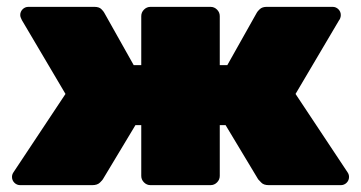

<svg xmlns="http://www.w3.org/2000/svg" viewBox="-20 -540 1053 560"><path d="M39 0Q29 0 22 -7Q15 -14 15 -24Q15 -31 19 -37L171 -266L44 -481Q43 -483 41 -487.5Q39 -492 39 -496Q39 -506 46 -513Q53 -520 63 -520H255Q269 -520 275.5 -513.5Q282 -507 284 -503L370 -350H392V-493Q392 -504 400 -512Q408 -520 419 -520H594Q605 -520 613 -512Q621 -504 621 -493V-350H643L729 -503Q731 -507 738 -513.5Q745 -520 758 -520H950Q960 -520 967 -513Q974 -506 974 -496Q974 -492 972.5 -487.5Q971 -483 969 -481L842 -266L994 -37Q998 -31 998 -24Q998 -14 991 -7Q984 0 974 0H764Q749 0 742 -7.5Q735 -15 733 -17L638 -175H621V-27Q621 -16 613 -8Q605 0 594 0H419Q408 0 400 -8Q392 -16 392 -27V-175H375L280 -17Q279 -15 271.5 -7.5Q264 0 249 0Z"/></svg>

Font: Rubik Black
Style: Regular
Weight: 900
Designer: Hubert and Fischer
Foundry: Hubert and Fischer
Version: Version 2.300;gftools[0.9.30]